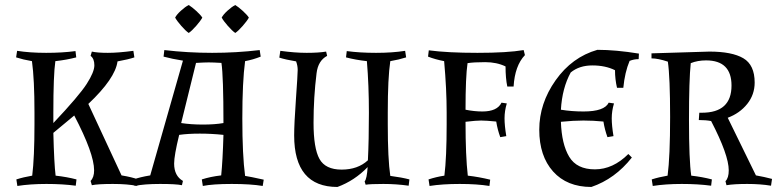

<svg xmlns="http://www.w3.org/2000/svg" viewBox="-20 -731 3092 763"><path d="M192 -283V-242Q294 -350 324.5 -397.5Q355 -445 355 -471.5Q355 -498 340 -509L345 -526Q367 -521 408.5 -521Q450 -521 510 -529L514 -503Q491 -495 447 -487Q438 -419 331 -318L463 -34Q505 -27 529 -18L525 8Q488 0 428.5 0Q369 0 345 5L340 -12Q354 -26 354 -54Q354 -121 275 -272Q255 -255 192 -203Q195 -81 201 -33Q246 -28 284 -18L281 7Q229 0 164.5 0Q100 0 49 8L45 -18Q73 -27 108 -33Q117 -105 117 -237V-284Q117 -416 107 -488Q72 -494 44 -503L48 -529Q99 -521 163.5 -521Q228 -521 280 -528L283 -503Q245 -493 200 -488Q192 -434 192 -283Z M633 -532Q727 -521 823 -521Q919 -521 1012 -532L1016 -506Q986 -494 954 -488Q943 -406 943 -260Q943 -114 954 -32Q974 -29 1028 -17L1024 8Q976 0 901 0Q826 0 786 8L782 -18Q816 -29 859 -34Q865 -92 868 -195Q821 -200 774 -200Q727 -200 692 -195Q672 -113 672 -81Q672 -32 707 -12L703 5Q680 0 616 0Q552 0 515 8L511 -18Q535 -27 577 -34L707 -490Q663 -497 630 -506ZM700 -242Q739 -236 786.5 -236Q834 -236 868 -242Q868 -427 860 -481Q826 -483 809.5 -483Q793 -483 759 -481ZM784 -661Q777 -648 759.5 -628Q742 -608 730 -600Q718 -608 700.5 -628Q683 -648 676 -661Q682 -673 699 -688.5Q716 -704 730 -711Q743 -703 760 -687.5Q777 -672 784 -661ZM969 -661Q962 -648 944.5 -628Q927 -608 915 -600Q903 -608 885.5 -628Q868 -648 861 -661Q867 -673 884 -688.5Q901 -704 915 -711Q928 -703 945 -687.5Q962 -672 969 -661Z M1521 -284V-237Q1521 -100 1531 -32Q1577 -26 1607 -18L1604 7Q1555 0 1503.5 0Q1452 0 1433 3L1429 -10Q1438 -20 1441 -67Q1389 -13 1321 12Q1149 12 1149 -193Q1149 -238 1156 -337Q1163 -436 1163 -453Q1163 -470 1157 -486V-487Q1115 -494 1090 -502L1094 -529Q1152 -521 1199 -521Q1246 -521 1276 -526L1280 -509Q1244 -490 1238 -440Q1226 -344 1226 -243Q1226 -142 1249.5 -99.5Q1273 -57 1337.5 -57Q1402 -57 1442 -94Q1446 -174 1446 -283Q1446 -392 1438 -488Q1393 -493 1355 -503L1358 -528Q1410 -521 1474.5 -521Q1539 -521 1590 -529L1594 -503Q1566 -494 1531 -488Q1521 -421 1521 -284Z M1989 -467Q1954 -484 1908 -484Q1862 -484 1838 -480Q1830 -426 1830 -295Q1865 -288 1897 -288Q1956 -288 1973 -323L1994 -320Q1985 -290 1985 -261Q1985 -232 1992 -190L1968 -186Q1957 -216 1952 -248Q1912 -252 1892 -252Q1872 -252 1830 -247Q1830 -111 1839 -33Q1883 -28 1928 -17L1925 8Q1876 0 1807 0Q1738 0 1687 8L1683 -18Q1713 -28 1746 -33Q1755 -105 1755 -237V-284Q1755 -376 1745 -488Q1709 -495 1681 -506L1684 -531Q1759 -521 1877.5 -521Q1996 -521 2061 -532L2066 -512Q2026 -470 2021 -387H1996Q1989 -420 1989 -467Z M2477 -119 2491 -105Q2424 -20 2330 12Q2233 12 2178 -49.5Q2123 -111 2123 -215.5Q2123 -320 2188 -412Q2253 -504 2354 -533Q2427 -533 2519 -518L2518 -496Q2499 -496 2482 -489Q2463 -444 2457 -382H2432Q2424 -416 2424 -452Q2386 -471 2334 -471Q2282 -471 2248 -443Q2214 -381 2209 -295Q2251 -288 2299 -288Q2382 -288 2399 -323L2420 -320Q2411 -290 2411 -261Q2411 -232 2418 -190L2394 -186Q2383 -216 2378 -248Q2338 -252 2298.5 -252Q2259 -252 2209 -247Q2212 -158 2242 -108Q2272 -58 2344 -58Q2416 -58 2477 -119Z M2569 -519 2799 -526Q2889 -526 2934 -499.5Q2979 -473 2979 -403Q2979 -355 2949.5 -318Q2920 -281 2872 -263L2984 -34Q3018 -28 3048 -20L3044 7Q3002 0 2949.5 0Q2897 0 2867 5L2863 -11Q2876 -24 2876 -54Q2876 -115 2806 -250Q2785 -254 2757 -254L2759 -283H2769Q2887 -283 2887 -391Q2887 -491 2786 -491Q2752 -491 2725 -480Q2718 -414 2718 -254Q2718 -94 2727 -33Q2771 -28 2809 -18L2806 7Q2754 0 2689.5 0Q2625 0 2574 8L2570 -18Q2598 -27 2633 -33Q2643 -108 2643 -266.5Q2643 -425 2634 -486Q2595 -499 2569 -499Z"/></svg>

Font: Almendra SC
Style: Regular
Weight: 400
Designer: Ana Sanfelippo
Foundry: Ana Sanfelippo
Version: Version 1.003